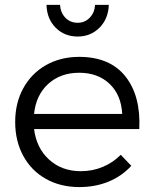

<svg xmlns="http://www.w3.org/2000/svg" viewBox="-20 -761 628 784"><path d="M42 0ZM548.8 -233.9H119.1Q128.9 -155.8 180.9 -108.9Q232.9 -62 310.1 -62Q357.9 -62 399.9 -79.6Q441.9 -97.2 473.1 -128.9L516.1 -84Q478 -42 423.6 -19.5Q369.1 2.9 304.2 2.9Q227.1 2.9 167.5 -30.5Q107.9 -64 75 -124.5Q42 -185.1 42 -263.2Q42 -340.3 75 -400.6Q107.9 -460.9 167.5 -494.9Q227.1 -528.8 303.2 -528.8Q428.2 -528.8 491.7 -449.5Q555.2 -370.1 548.8 -233.9ZM479 -295.9Q475.1 -373 427.5 -418.5Q379.9 -463.9 303.2 -463.9Q227.1 -463.9 177 -418.5Q127 -373 119.1 -295.9ZM297.4 -668Q326.2 -668 346.2 -688.5Q366.2 -709 368.2 -741.2H424.3Q422.4 -684.1 386.2 -647.9Q350.1 -611.8 297.4 -611.8Q243.2 -611.8 207.3 -647.9Q171.4 -684.1 169.9 -741.2H225.1Q227.1 -709 247.1 -688.5Q267.1 -668 297.4 -668Z"/></svg>

Font: Argentum Sans Light
Style: Regular
Weight: 300
Designer: Julieta Ulanovsky (Modified by Cristiano Sobral)
Foundry: Julieta Ulanovsky
Version: Version 1.000; ttfautohint (v1.5.65-e2d9)